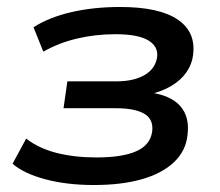

<svg xmlns="http://www.w3.org/2000/svg" viewBox="-20 -521 629 550"><path d="M249 9Q171 9 109.5 -7.5Q48 -24 16 -52L55 -124Q91 -96 142 -83Q193 -70 256 -70Q331 -70 371 -88Q411 -106 416 -145Q420 -179 393.5 -195Q367 -211 311 -211H162L173 -288H314Q363 -288 394 -306Q425 -324 430 -357Q434 -388 404.5 -405.5Q375 -423 311 -423Q253 -423 200.5 -410.5Q148 -398 104 -373L76 -443Q122 -472 185.5 -486.5Q249 -501 324 -501Q436 -501 489 -465Q542 -429 533 -363Q530 -337 514 -314Q498 -291 471 -275Q444 -259 409 -251L410 -256Q469 -248 496.5 -217Q524 -186 517 -133Q512 -88 478 -56Q444 -24 386 -7.5Q328 9 249 9Z"/></svg>

Font: Nunito Sans 10pt SemiExpanded SemiBold
Style: Italic
Weight: 600
Width: 6
Italic angle: -9°
Designer: Vernon Adams
Foundry: Vernon Adams
Version: Version 3.101;gftools[0.9.27]